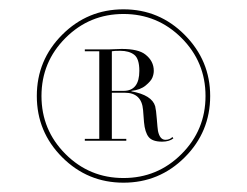

<svg xmlns="http://www.w3.org/2000/svg" viewBox="-20 -750 530 412"><path d="M431 -544Q431 -467 376.5 -412.5Q322 -358 245 -358Q168 -358 113.5 -412.5Q59 -467 59 -544Q59 -621 113.5 -675.5Q168 -730 245 -730Q322 -730 376.5 -675Q431 -620 431 -544ZM193 -452V-640H162V-644H214Q218 -644 227 -644.5Q236 -645 241 -645Q277 -645 292 -633Q310 -619 310 -598Q310 -591 307 -583.5Q304 -576 292.5 -566.5Q281 -557 262 -555V-554Q306 -546 313 -522Q315 -514 316.5 -494.5Q318 -475 319 -469Q323 -450 335 -450Q344 -450 350 -456L352 -453Q343 -446 328 -446Q307 -446 299 -456Q291 -466 289 -488L287 -514Q284 -551 248 -551H220V-452H251V-448H162V-452ZM220 -640V-555H245Q279 -555 279 -598Q279 -624 268 -632.5Q257 -641 238 -641Q224 -641 220 -640ZM120.5 -668.5Q69 -617 69 -544Q69 -471 120.5 -419.5Q172 -368 245 -368Q318 -368 369.5 -419.5Q421 -471 421 -544Q421 -617 369.5 -668.5Q318 -720 245 -720Q172 -720 120.5 -668.5Z"/></svg>

Font: Justus
Style: Roman
Weight: 500
Version: Version 001.001